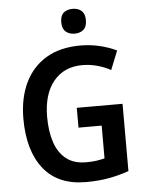

<svg xmlns="http://www.w3.org/2000/svg" viewBox="-61 -973 785 1032"><g transform="rotate(-5 331.5 -457.0)"><path d="M346 -392H593V-29Q539 -10 483.5 0Q428 10 361 10Q210 10 132.5 -88Q55 -186 55 -358Q55 -469 94.5 -551.5Q134 -634 209.5 -679Q285 -724 395 -724Q448 -724 498 -712Q548 -700 589 -680L548 -578Q516 -596 476.5 -607Q437 -618 395 -618Q297 -618 240 -549Q183 -480 183 -356Q183 -280 202 -221.5Q221 -163 262.5 -129.5Q304 -96 371 -96Q404 -96 427 -99.5Q450 -103 471 -108V-285H346ZM370 -924Q399 -924 417.5 -908Q436 -892 436 -857Q436 -822 417.5 -806Q399 -790 370 -790Q341 -790 322 -806Q303 -822 303 -857Q303 -893 321.5 -908.5Q340 -924 370 -924Z"/></g></svg>

Font: Noto Sans Tamil SemiCondensed SemiBold
Style: Regular
Weight: 600
Width: 4
Designer: Jelle Bosma - Monotype Design Team
Foundry: Monotype Imaging Inc.
Version: Version 2.004; ttfautohint (v1.8.4.7-5d5b)